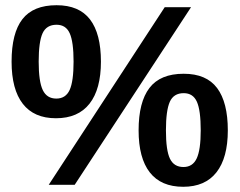

<svg xmlns="http://www.w3.org/2000/svg" viewBox="-20 -716 929 744"><path d="M862.8 -210.9Q862.8 -104.5 818.8 -48.3Q774.9 7.8 689.9 7.8Q604 7.8 560.5 -47.9Q517.1 -103.5 517.1 -210.9Q517.1 -320.3 559.1 -375.2Q601.1 -430.2 691.9 -430.2Q779.8 -430.2 821.3 -374.8Q862.8 -319.3 862.8 -210.9ZM269.5 0H168.9L618.2 -688H720.2ZM199.2 -695.8Q286.6 -695.8 328.9 -640.6Q371.1 -585.4 371.1 -477.1Q371.1 -370.6 326.9 -314.2Q282.7 -257.8 196.8 -257.8Q111.8 -257.8 68.4 -313.7Q24.9 -369.6 24.9 -477.1Q24.9 -587.9 66.9 -641.8Q108.9 -695.8 199.2 -695.8ZM757.8 -210.9Q757.8 -288.6 742.9 -321.8Q728 -355 691.9 -355Q652.8 -355 637.9 -321.3Q623 -287.6 623 -210.9Q623 -132.8 638.7 -100.8Q654.3 -68.8 690.9 -68.8Q726.6 -68.8 742.2 -102.1Q757.8 -135.3 757.8 -210.9ZM265.1 -477.1Q265.1 -553.7 250.2 -586.9Q235.4 -620.1 199.2 -620.1Q160.2 -620.1 145 -587.2Q129.9 -554.2 129.9 -477.1Q129.9 -399.9 145.8 -366.9Q161.6 -334 198.2 -334Q234.4 -334 249.8 -367.2Q265.1 -400.4 265.1 -477.1Z"/></svg>

Font: TypoPRO Liberation Sans
Style: Bold
Weight: 700
Designer: Steve Matteson
Foundry: Ascender Corporation
Version: Version 2.00.1